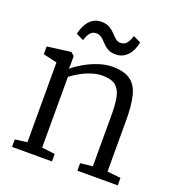

<svg xmlns="http://www.w3.org/2000/svg" viewBox="-136 -874 916 986"><g transform="rotate(20 321.5 -380.5)"><path d="M105 -49.5V-485.5L29.5 -503V-545.5L154 -562H159L177 -547V-503L176 -477Q198 -496 232.5 -516.2Q267 -536.5 307 -550Q347 -563.5 384.5 -563.5Q449 -563.5 483.2 -538.2Q517.5 -513 530.2 -461.5Q543 -410 543 -331.5V-48.5L616.5 -41V0H396V-41L463 -48.5V-332Q463 -389 455 -427Q447 -465 423.2 -484Q399.5 -503 351.5 -503Q322.5 -503 292.2 -493.2Q262 -483.5 234.2 -468Q206.5 -452.5 185.5 -436V-49.5L257 -41V0H39V-41ZM153 -659.5Q163 -707 188.2 -734Q213.5 -761 252 -761Q279.5 -761 297 -750.5Q314.5 -740 326.8 -726.5Q339 -713 351 -702.8Q363 -692.5 379 -692.5Q400.5 -692.5 412.5 -707.8Q424.5 -723 432.5 -749L474 -729Q464.5 -681.5 438.8 -654.8Q413 -628 374.5 -628Q348 -628 331.2 -638.2Q314.5 -648.5 302.2 -662Q290 -675.5 277.5 -686Q265 -696.5 247.5 -696.5Q226 -696.5 213.8 -681.2Q201.5 -666 194 -640Z"/></g></svg>

Font: Merriweather 28pt Light
Style: Regular
Weight: 300
Version: Version 2.100